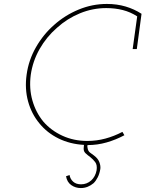

<svg xmlns="http://www.w3.org/2000/svg" viewBox="-20 -728 738 974"><path d="M653 -479H674L698 -658Q661 -682 617 -695Q573 -708 522 -708Q448 -708 379 -679.5Q310 -651 255 -602Q200 -554 162.5 -488.5Q125 -423 115 -349Q105 -277 122.5 -213.5Q140 -150 180 -102Q219 -54 277 -25.5Q335 3 406 7L405 18Q402 38 413 48.5Q424 59 438 69Q452 80 463 94.5Q474 109 470 136Q467 152 460 165Q453 178 443 187Q432 197 419 202Q406 207 391 207Q366 207 351 193.5Q336 180 333 160L315 166Q320 196 341.5 211Q363 226 390 226Q408 226 424.5 219.5Q441 213 455 201Q467 189 476 171Q485 153 489 129Q491 113 484 94.5Q477 76 457 61Q447 54 436.5 46Q426 38 424 21Q423 19 423 15.5Q423 12 424 8Q474 8 521 -5.5Q568 -19 611 -42L601 -59Q559 -37 514.5 -25Q470 -13 423 -13Q354 -13 296.5 -39.5Q239 -66 200 -111Q162 -157 144.5 -218Q127 -279 136 -348Q146 -418 181 -479.5Q216 -541 269 -587Q321 -634 385.5 -660.5Q450 -687 519 -687Q564 -687 603 -677Q642 -667 676 -645Z"/></svg>

Font: Josefin Slab Thin ExtraLight
Style: Italic
Weight: 250
Italic angle: -12°
Version: Version 2.000